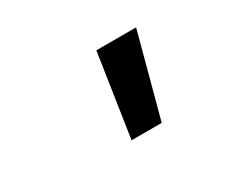

<svg xmlns="http://www.w3.org/2000/svg" viewBox="-65 -907 729 623"><g transform="rotate(-30 300.0 -595.0)"><path d="M282 -440 329 -750H478L395 -440Z"/></g></svg>

Font: Red Hat Mono
Style: Italic
Weight: 300
Italic angle: -12°
Monospace: yes
Designer: Pentagram, MCKL
Foundry: Pentagram, MCKL
Version: Version 1.023